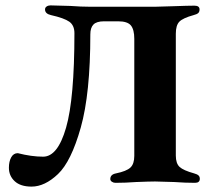

<svg xmlns="http://www.w3.org/2000/svg" viewBox="-20 -675 781 712"><path d="M13 -53Q13 -76 21.5 -91.5Q30 -107 46 -107Q97 -94 140 -94Q194 -94 225 -201.5Q256 -309 256 -552Q256 -581 237 -594.5Q218 -608 169 -619Q147 -624 147 -640Q147 -647 153 -651Q159 -655 167 -655Q187 -655 241 -653Q280 -650 314 -650H555Q572 -650 624 -652Q678 -654 701 -654Q720 -654 720 -640Q720 -631 715 -626.5Q710 -622 698 -619Q658 -608 645 -594.5Q632 -581 632 -550V-98Q632 -69 646 -56Q660 -43 700 -32Q711 -29 716 -24.5Q721 -20 721 -12Q721 3 703 3Q667 3 626 0Q574 -2 555 -2Q535 -2 485 0Q445 3 408 3Q401 3 395 -1Q389 -5 389 -11Q389 -28 410 -32Q449 -40 463.5 -53.5Q478 -67 478 -97V-531Q478 -565 465.5 -580.5Q453 -596 418 -596H366Q338 -596 326.5 -584Q315 -572 315 -548Q315 -328 279.5 -202Q244 -76 195 -29.5Q146 17 97 17Q56 17 34.5 -3Q13 -23 13 -53Z"/></svg>

Font: EB Garamond
Style: Bold
Weight: 700
Designer: Georg Duffner and Octavio Pardo
Foundry: Georg Duffner
Version: Version 1.000; ttfautohint (v1.6)